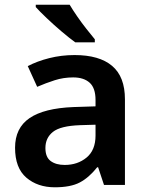

<svg xmlns="http://www.w3.org/2000/svg" viewBox="-20 -786 628 816"><path d="M297 -552Q402 -552 456.5 -506Q511 -460 511 -364V0H422L397 -75H393Q358 -31 319 -10.5Q280 10 213 10Q140 10 92 -31Q44 -72 44 -158Q44 -242 105.5 -284Q167 -326 292 -331L386 -334V-361Q386 -412 361 -434.5Q336 -457 291 -457Q250 -457 212.5 -445Q175 -433 138 -417L98 -505Q138 -526 189.5 -539Q241 -552 297 -552ZM320 -254Q237 -251 205 -225.5Q173 -200 173 -157Q173 -118 195.5 -101.5Q218 -85 255 -85Q310 -85 348 -116.5Q386 -148 386 -210V-256ZM276 -766Q289 -744 308 -716.5Q327 -689 347.5 -663Q368 -637 383 -619V-606H300Q275 -624 242 -652Q209 -680 178.5 -709Q148 -738 132 -756V-766Z"/></svg>

Font: Noto Sans Bassa Vah SemiBold
Style: Regular
Weight: 600
Designer: Monotype Design Team
Foundry: Monotype Imaging Inc.
Version: Version 2.002; ttfautohint (v1.8.4.7-5d5b)